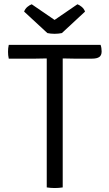

<svg xmlns="http://www.w3.org/2000/svg" viewBox="-20 -898 522 920"><path d="M22 -617Q20 -625.5 19.2 -633.8Q18.5 -642 18.5 -650Q18.5 -658 19.2 -666.2Q20 -674.5 22 -683H462Q464.5 -676 465.8 -667.8Q467 -659.5 467 -651.5Q467 -633 455.8 -625Q444.5 -617 421 -617H335Q326 -617 308.2 -617.5Q290.5 -618 280.5 -618H204Q194.5 -618 177 -617.5Q159.5 -617 149.5 -617ZM204 -544Q204 -564.5 204 -580.8Q204 -597 204 -618V-650H280.5V-618Q280.5 -597 280.5 -580.8Q280.5 -564.5 280.5 -544V0Q272.5 1.5 262.2 2.2Q252 3 242.5 3Q233 3 222.8 2.2Q212.5 1.5 204 0ZM351 -877.5Q361 -874 371.8 -865Q382.5 -856 387.5 -842.5L276.5 -739.5Q269.5 -738 260.2 -737Q251 -736 241.5 -736Q232 -736 223 -737Q214 -738 207 -739.5L95.5 -842.5Q100.5 -856 111.2 -865Q122 -874 132 -877.5L241.5 -802.5Z"/></svg>

Font: Signika Light Light
Style: Regular
Weight: 300
Version: Version 2.001